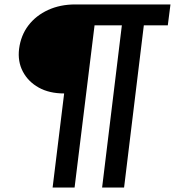

<svg xmlns="http://www.w3.org/2000/svg" viewBox="-20 -741 815 865"><path d="M217 104 269 -320Q202 -320 154.5 -346.5Q107 -373 83 -418.5Q59 -464 66 -521Q74 -582 108 -626.5Q142 -671 196.5 -696Q251 -721 319 -721H748L736 -627H628L539 104H440L529 -627H406L316 104Z"/></svg>

Font: Aleo SemiBold
Style: Italic
Weight: 600
Italic angle: -7°
Designer: Alessio Laiso
Foundry: Alessio Laiso
Version: Version 2.001;gftools[0.9.29]